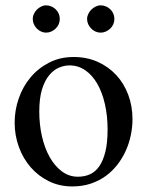

<svg xmlns="http://www.w3.org/2000/svg" viewBox="-20 -669 540 704"><path d="M465.8 -231.9Q465.8 -203.1 459.7 -173.6Q453.6 -144 441.4 -116.7Q429.2 -89.4 410.6 -65.4Q392.1 -41.5 367.7 -23.7Q343.3 -5.9 312.5 4.4Q281.7 14.6 245.1 14.6Q198.2 14.6 159.4 -4.4Q120.6 -23.4 92.5 -55.7Q64.5 -87.9 49.1 -130.4Q33.7 -172.9 33.7 -219.2Q33.7 -264.6 48.6 -307.9Q63.5 -351.1 91.6 -384.8Q119.6 -418.5 159.7 -439.2Q199.7 -460 250 -460Q298.3 -460 337.9 -442.4Q377.4 -424.8 406 -394Q434.6 -363.3 450.2 -321.5Q465.8 -279.8 465.8 -231.9ZM374.5 -194.3Q374.5 -244.1 364.7 -287.1Q355 -330.1 336.9 -361.6Q318.8 -393.1 293 -411.1Q267.1 -429.2 234.9 -429.2Q215.8 -429.2 196 -420.9Q176.3 -412.6 160.2 -393.1Q144 -373.5 134 -341.1Q124 -308.6 124 -259.8Q124 -211.9 134 -168.5Q144 -125 162.6 -92.3Q181.2 -59.6 207.3 -40.3Q233.4 -21 265.6 -21Q290 -21 310.1 -30Q330.1 -39.1 344.2 -59.6Q358.4 -80.1 366.5 -113.3Q374.5 -146.5 374.5 -194.3ZM199.2 -599.6Q199.2 -589.4 195.3 -580.3Q191.4 -571.3 184.3 -564.5Q177.2 -557.6 168.2 -553.5Q159.2 -549.3 148.9 -549.3Q139.2 -549.3 130.4 -553.5Q121.6 -557.6 114.7 -564.7Q107.9 -571.8 104 -580.8Q100.1 -589.8 100.1 -599.6Q100.1 -608.9 104.2 -617.9Q108.4 -627 115.2 -633.8Q122.1 -640.6 130.9 -645Q139.6 -649.4 148.9 -649.4Q159.2 -649.4 168.2 -645.5Q177.2 -641.6 184.3 -634.8Q191.4 -627.9 195.3 -618.9Q199.2 -609.9 199.2 -599.6ZM399.4 -599.6Q399.4 -589.4 395.5 -580.3Q391.6 -571.3 384.5 -564.5Q377.4 -557.6 368.4 -553.5Q359.4 -549.3 349.1 -549.3Q338.9 -549.3 329.8 -553.5Q320.8 -557.6 314 -564.7Q307.1 -571.8 303.2 -580.8Q299.3 -589.8 299.3 -599.6Q299.3 -608.9 303.7 -617.9Q308.1 -627 314.9 -633.8Q321.8 -640.6 330.8 -645Q339.8 -649.4 349.1 -649.4Q359.4 -649.4 368.4 -645.5Q377.4 -641.6 384.5 -634.8Q391.6 -627.9 395.5 -618.9Q399.4 -609.9 399.4 -599.6Z"/></svg>

Font: Doulos SIL Am
Style: Regular
Weight: 400
Designer: Walt Agee, Victor Gaultney, Peter Martin, Debbi Hosken, Becca Hirsbrunner
Foundry: SIL International
Version: Version 5.000